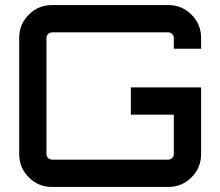

<svg xmlns="http://www.w3.org/2000/svg" viewBox="-20 -740 870 760"><path d="M776 -590V-547H668V-590Q668 -599 661.5 -605.5Q655 -612 646 -612H186Q177 -612 170.5 -605.5Q164 -599 164 -590V-130Q164 -121 170.5 -114.5Q177 -108 186 -108H646Q655 -108 661.5 -114.5Q668 -121 668 -130V-286H498V-394H776V-130Q776 -76 738 -38Q700 0 646 0H186Q132 0 94 -38Q56 -76 56 -130V-590Q56 -644 94 -682Q132 -720 186 -720H646Q700 -720 738 -682Q776 -644 776 -590Z"/></svg>

Font: Orbitron
Style: Regular
Weight: 500
Designer: Matt McInerney
Foundry: Matt McInerney
Version: 1.000